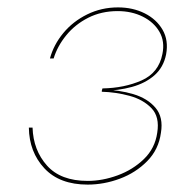

<svg xmlns="http://www.w3.org/2000/svg" viewBox="-20 -490 502 519"><path d="M257 -251Q316 -252 362.5 -272.5Q409 -293 419 -344Q426 -378 411 -404Q396 -430 366 -445Q336 -460 298 -460Q254 -460 218.5 -442Q183 -424 159 -394.5Q135 -365 125 -332H115Q125 -369 151 -400.5Q177 -432 215.5 -451Q254 -470 299 -470Q339 -470 371 -454Q403 -438 419.5 -409.5Q436 -381 429 -343Q422 -308 397.5 -286.5Q373 -265 336.5 -255Q300 -245 255 -244ZM217 9Q141 9 100 -35Q59 -79 58 -145H68Q70 -84 107 -42.5Q144 -1 217 -1Q257 -1 298 -16Q339 -31 369 -60Q399 -89 405 -131Q412 -174 389.5 -197.5Q367 -221 330 -231Q293 -241 255 -242L256 -248Q302 -247 340.5 -235.5Q379 -224 400.5 -198.5Q422 -173 415 -131Q409 -86 378 -54.5Q347 -23 304 -7Q261 9 217 9Z"/></svg>

Font: Jost Thin
Style: Italic
Weight: 200
Italic angle: -5°
Version: Version 3.710